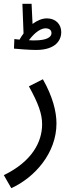

<svg xmlns="http://www.w3.org/2000/svg" viewBox="-46 -753 368 1003"><path d="M142 -492C250 -492 274 -548 274 -585C274 -626 245 -657 199 -657C174 -657 148 -646 124 -628L119 -733H71L77 -578C69 -568 62 -557 56 -546C45 -547 36 -548 29 -549L27 -499C47 -497 108 -492 142 -492ZM192 -605C210 -605 223 -597 223 -580C223 -558 196 -542 135 -542C125 -542 115 -542 105 -543C120 -563 156 -605 192 -605ZM13 230C136 174 249 46 249 -108C249 -171 229 -249 178 -339L105 -302C154 -213 174 -159 174 -104C174 -12 122 90 -26 162Z"/></svg>

Font: Noto Sans Arabic UI Cn
Style: Regular
Weight: 400
Width: 3
Designer: Monotype Design Team, Nadine Chahine and Nizar Qandah
Foundry: Monotype Imaging Inc.
Version: Version 2.010